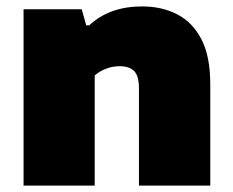

<svg xmlns="http://www.w3.org/2000/svg" viewBox="-20 -579 726 599"><path d="M53.5 0V-550H235L249 -500H258.5Q321.5 -559 423.5 -559Q485 -559 533 -534.2Q581 -509.5 608.5 -456.2Q636 -403 636 -316.5V0H413.5V-303Q413.5 -343 398 -357.8Q382.5 -372.5 353.5 -372.5Q330.5 -372.5 309.8 -364.2Q289 -356 275.5 -343.5V0Z"/></svg>

Font: Encode Sans SmExp Black
Style: Regular
Weight: 900
Width: 6
Designer: Multiple Designers
Foundry: Impallari Type
Version: Version 3.002; ttfautohint (v1.8.3) -l 8 -r 50 -G 200 -x 14 